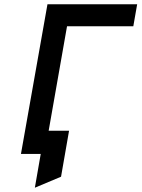

<svg xmlns="http://www.w3.org/2000/svg" viewBox="-20 -720 662 898"><path d="M143 158 170.5 0H134.5L153.5 -108.5H303L265.5 106.5ZM78 0 202 -700H621.5L603.5 -597H293.5L188.5 0Z"/></svg>

Font: Overpass SemiBold
Style: Italic
Weight: 600
Italic angle: -10°
Designer: Delve Withrington, Dave Bailey, Thomas Jockin
Foundry: Delve Fonts LLC
Version: Version 4.000